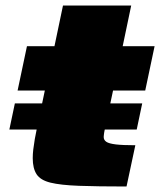

<svg xmlns="http://www.w3.org/2000/svg" viewBox="-20 -678 582 698"><path d="M14 -207 34 -302H497L477 -207ZM440 0Q334 0 267 -2.5Q200 -5 163.5 -14Q127 -23 113 -44.5Q99 -66 99 -103Q99 -118 101 -135Q103 -152 106.5 -172.5Q110 -193 115 -216L143 -349H44L78 -510H178L209 -658H457L426 -510H542L508 -349H391L360 -203Q359 -199 358.5 -194.5Q358 -190 357.5 -186.5Q357 -183 357 -180Q357 -169 366.5 -162.5Q376 -156 401 -153Q426 -150 472 -150Z"/></svg>

Font: Saira Expanded Black
Style: Italic
Weight: 900
Width: 7
Italic angle: -12°
Designer: Hector Gatti with collaboration of the Omnibus-Type team
Foundry: Omnibus-Type
Version: Version 1.101